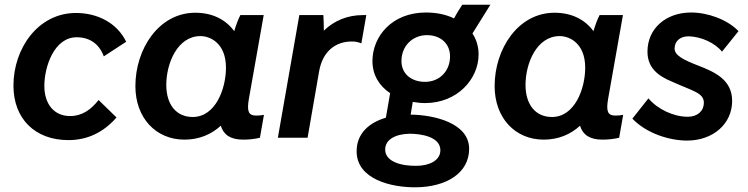

<svg xmlns="http://www.w3.org/2000/svg" viewBox="-20 -584 3173 814"><path d="M270 10C351 10 419 -23 474 -86L398 -160C367 -121 330 -92 277 -92C209 -92 168 -143 168 -220C168 -300 209 -426 305 -426C363 -426 402 -395 420 -345L515 -407C475 -489 391 -529 302 -529C141 -529 37 -378 37 -221C37 -81 128 10 270 10Z M1011 8C1037 8 1061 5 1082 0L1099 -97C1088 -95 1078 -94 1066 -94C1034 -94 1026 -111 1035 -164L1098 -520H999C989 -501 980 -475 973 -452C937 -501 881 -530 808 -530C653 -530 554 -376 554 -219C554 -84 641 8 762 8C824 8 876 -14 916 -51C928 -12 958 8 1011 8ZM830 -431C871 -431 938 -401 938 -297C938 -208 894 -88 797 -88C727 -88 685 -141 685 -224C685 -315 732 -431 830 -431Z M1158 0H1284L1333 -282C1347 -362 1399 -411 1479 -408C1492 -407 1503 -404 1512 -400L1533 -520H1518C1454 -520 1397 -497 1353 -454C1353 -475 1352 -498 1351 -520H1249Z M1782 -147C1919 -147 2009 -249 2009 -353C2009 -388 1999 -418 1983 -442L2059 -564H1940C1931 -551 1917 -529 1905 -506C1870 -523 1829 -531 1786 -531C1641 -531 1559 -429 1559 -325C1559 -265 1589 -219 1634 -189L1616 -85C1544 -64 1491 -17 1492 59C1493 176 1639 212 1747 210C1869 208 1970 152 1969 45C1967 -63 1820 -97 1721 -98L1730 -152C1747 -149 1765 -147 1782 -147ZM1745 119C1680 120 1613 101 1613 50C1613 6 1659 -16 1717 -17C1766 -17 1847 -4 1847 53C1847 97 1799 119 1745 119ZM1782 -237C1724 -237 1682 -271 1682 -325C1682 -390 1730 -435 1790 -435C1848 -435 1888 -399 1888 -345C1888 -283 1844 -237 1782 -237Z M2534 8C2560 8 2584 5 2605 0L2622 -97C2611 -95 2601 -94 2589 -94C2557 -94 2549 -111 2558 -164L2621 -520H2522C2512 -501 2503 -475 2496 -452C2460 -501 2404 -530 2331 -530C2176 -530 2077 -376 2077 -219C2077 -84 2164 8 2285 8C2347 8 2399 -14 2439 -51C2451 -12 2481 8 2534 8ZM2353 -431C2394 -431 2461 -401 2461 -297C2461 -208 2417 -88 2320 -88C2250 -88 2208 -141 2208 -224C2208 -315 2255 -431 2353 -431Z M2893 12C3003 12 3084 -59 3084 -156C3084 -246 3010 -279 2940 -306C2878 -330 2840 -349 2840 -378C2840 -410 2864 -431 2902 -430C2953 -428 3010 -403 3041 -365L3111 -452C3064 -501 2981 -531 2910 -531C2804 -531 2725 -464 2725 -365C2725 -297 2769 -262 2831 -237C2914 -199 2964 -191 2964 -149C2964 -113 2937 -89 2896 -89C2835 -89 2768 -121 2729 -167L2661 -81C2720 -19 2817 12 2893 12Z"/></svg>

Font: Fixel Text 20240404 SemiBold
Style: Italic
Weight: 600
Width: 4
Italic angle: -10°
Designer: AlfaBravo + MacPaw
Foundry: Kyrylo Tkachov, Marchela Mozhyna, Serhii Makarenko, Maria Weinstein, Zakhar Kryvoshyya
Version: Version 1.211;Glyphs 3.2 (3225)